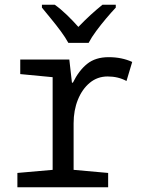

<svg xmlns="http://www.w3.org/2000/svg" viewBox="-20 -786 603 806"><path d="M53 0V-60L201 -73V-462L65 -475V-536H271L282 -439H286Q311 -490 346 -518Q381 -546 436 -546Q464 -546 488.5 -541Q513 -536 535 -526L511 -446Q476 -465 432 -465Q389 -465 357 -438.5Q325 -412 307 -367.5Q289 -323 289 -268V-73L434 -60V0ZM267 -606Q255 -628 235.5 -654.5Q216 -681 194.5 -707Q173 -733 156 -754V-766H210Q234 -749 259.5 -724.5Q285 -700 309 -673Q336 -701 360 -723Q384 -745 410 -766H466V-754Q448 -735 426 -709Q404 -683 384 -656Q364 -629 352 -606Z"/></svg>

Font: Noto Sans Mono SemiCondensed
Style: Regular
Weight: 400
Width: 4
Designer: Monotype Design Team
Foundry: Monotype Imaging Inc.
Version: Version 2.014